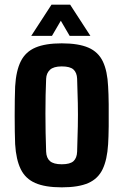

<svg xmlns="http://www.w3.org/2000/svg" viewBox="-20 -795 530 824"><path d="M245 9Q174 9 131.5 -9.5Q89 -28 69 -69Q49 -110 45 -176Q44 -198 43.5 -230.5Q43 -263 43 -299Q43 -335 43.5 -368Q44 -401 45 -424Q49 -492 69.5 -532.5Q90 -573 132.5 -591Q175 -609 245 -609Q317 -609 359.5 -590.5Q402 -572 421.5 -531Q441 -490 444 -424Q446 -394 446.5 -347Q447 -300 446.5 -253.5Q446 -207 444 -176Q440 -110 420.5 -69Q401 -28 359 -9.5Q317 9 245 9ZM245 -90Q281 -90 295.5 -103.5Q310 -117 311 -144Q313 -203 314 -253Q315 -303 314 -352Q313 -401 311 -457Q310 -483 295.5 -496.5Q281 -510 245 -510Q210 -510 194.5 -495.5Q179 -481 178 -457Q175 -390 175 -308Q175 -226 178 -144Q179 -117 194.5 -103.5Q210 -90 245 -90ZM114 -641 201 -775H281L368 -641H279L241 -706L203 -641Z"/></svg>

Font: Big Shoulders Text ExtraBold
Style: Regular
Weight: 800
Designer: Patric King
Foundry: XO Type Co
Version: Version 1.000; ttfautohint (v1.8.2)